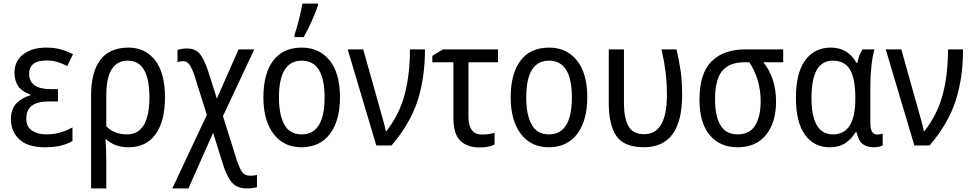

<svg xmlns="http://www.w3.org/2000/svg" viewBox="-20 -813 5438 1073"><path d="M263 -315Q143 -315 143 -401Q143 -475 240 -475Q273 -475 301 -466.5Q329 -458 356 -444L388 -510Q353 -528 317.5 -537.5Q282 -547 238 -547Q159 -547 110 -509.5Q61 -472 61 -407Q61 -314 149 -285V-280Q102 -267 71.5 -235Q41 -203 41 -147Q41 -79 87.5 -34.5Q134 10 231 10Q282 10 319 1Q356 -8 385 -25V-101Q355 -84 318.5 -73Q282 -62 240 -62Q191 -62 159 -83Q127 -104 127 -151Q127 -246 251 -246H304V-315Z M815 -269Q815 -62 689 -62Q618 -62 574 -107V-280Q574 -474 694 -474Q815 -474 815 -269ZM698 -547Q489 -547 489 -276V240H574V98Q574 61 573 26Q572 -9 569 -34H574Q622 10 698 10Q797 10 849.5 -63Q902 -136 902 -269Q902 -406 846.5 -476.5Q791 -547 698 -547Z M972 -534V-466Q985 -471 1004 -471Q1026 -471 1040 -450Q1054 -429 1067 -390L1136 -171L943 240H1033L1171 -71L1227 108Q1248 175 1276.5 207.5Q1305 240 1361 240Q1392 240 1416 233V165Q1397 169 1378 169Q1348 169 1333 148Q1318 127 1302 78L1226 -164L1401 -537H1313L1192 -262L1142 -419Q1121 -482 1096.5 -512Q1072 -542 1026 -542Q996 -542 972 -534Z M1677 -606Q1700 -645 1722.5 -696Q1745 -747 1757 -782V-793H1670Q1665 -761 1651 -705Q1637 -649 1626 -619V-606ZM1667 -547Q1562 -547 1507 -474.5Q1452 -402 1452 -269Q1452 -139 1509 -64.5Q1566 10 1664 10Q1768 10 1824 -65Q1880 -140 1880 -269Q1880 -404 1822 -475.5Q1764 -547 1667 -547ZM1666 -474Q1794 -474 1794 -269Q1794 -62 1666 -62Q1600 -62 1569.5 -116Q1539 -170 1539 -269Q1539 -474 1666 -474Z M2083 0H2168Q2273 -123 2314 -251Q2355 -379 2355 -537H2271Q2271 -398 2242 -286.5Q2213 -175 2140 -81H2136Q2131 -107 2119 -148.5Q2107 -190 2097 -227L2010 -537H1923Z M2456 -537 2396 -501V-465H2514V-154Q2514 -62 2553.5 -25.5Q2593 11 2659 11Q2713 11 2744 -5V-71Q2710 -61 2674 -61Q2598 -61 2598 -161V-465H2763V-537Z M3049 -547Q2944 -547 2889 -474.5Q2834 -402 2834 -269Q2834 -139 2891 -64.5Q2948 10 3046 10Q3150 10 3206 -65Q3262 -140 3262 -269Q3262 -404 3204 -475.5Q3146 -547 3049 -547ZM3048 -474Q3176 -474 3176 -269Q3176 -62 3048 -62Q2982 -62 2951.5 -116Q2921 -170 2921 -269Q2921 -474 3048 -474Z M3792 -281Q3792 -357 3784.5 -411.5Q3777 -466 3761 -537H3677Q3692 -471 3699.5 -411.5Q3707 -352 3707 -282Q3707 -63 3580 -63Q3516 -63 3491.5 -109Q3467 -155 3467 -234V-537H3382V-237Q3382 -117 3424 -54Q3466 9 3577 10Q3792 10 3792 -281Z M4246 -465H4357V-537H4146Q4023 -537 3956 -469.5Q3889 -402 3889 -256Q3889 -127 3946 -58.5Q4003 10 4102 10Q4205 10 4261 -59.5Q4317 -129 4317 -245Q4317 -314 4298 -369.5Q4279 -425 4246 -465ZM4140 -465H4168Q4231 -367 4231 -248Q4231 -161 4200 -111.5Q4169 -62 4103 -62Q4037 -62 4006.5 -113Q3976 -164 3976 -257Q3976 -368 4016 -416.5Q4056 -465 4140 -465Z M4761 -74H4767Q4777 -27 4800.5 -8.5Q4824 10 4863 10Q4895 10 4913 -1V-66Q4898 -61 4883 -61Q4844 -61 4844 -124V-338Q4844 -393 4850.5 -448.5Q4857 -504 4867 -537H4800Q4790 -522 4782.5 -501.5Q4775 -481 4771 -462H4766Q4719 -547 4623 -547Q4531 -547 4479.5 -475.5Q4428 -404 4428 -267Q4428 -130 4478.5 -60Q4529 10 4616 10Q4669 10 4704 -13Q4739 -36 4761 -74ZM4515 -266Q4515 -474 4633 -474Q4702 -474 4731 -422.5Q4760 -371 4760 -267V-259Q4760 -62 4635 -62Q4515 -62 4515 -266Z M5090 0H5175Q5280 -123 5321 -251Q5362 -379 5362 -537H5278Q5278 -398 5249 -286.5Q5220 -175 5147 -81H5143Q5138 -107 5126 -148.5Q5114 -190 5104 -227L5017 -537H4930Z"/></svg>

Font: Noto Sans UI SemiCondensed
Style: Regular
Weight: 400
Width: 4
Designer: Monotype Design Team
Foundry: Monotype Imaging Inc.
Version: 1.001